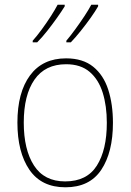

<svg xmlns="http://www.w3.org/2000/svg" viewBox="-20 -786 555 816"><path d="M460 -264Q460 -139 410.5 -64.5Q361 10 258 10Q156 10 105 -64.5Q54 -139 54 -265Q54 -393 107.5 -465.5Q161 -538 261 -538Q332 -538 376 -502.5Q420 -467 440 -405Q460 -343 460 -264ZM81 -265Q81 -150 124.5 -82.5Q168 -15 257 -15Q349 -15 391.5 -82Q434 -149 434 -264Q434 -336 416.5 -392Q399 -448 361 -480.5Q323 -513 261 -513Q172 -513 126.5 -447.5Q81 -382 81 -265ZM397 -759Q385 -738 365.5 -710.5Q346 -683 323.5 -655Q301 -627 281 -606H262V-613Q279 -633 299.5 -661Q320 -689 338.5 -717Q357 -745 368 -766H397ZM255 -759Q242 -738 222.5 -710.5Q203 -683 181 -655Q159 -627 138 -606H119V-613Q137 -633 157.5 -661Q178 -689 196 -717Q214 -745 225 -766H255Z"/></svg>

Font: Noto Sans Bengali SemiCondensed Thin
Style: Regular
Weight: 100
Width: 4
Designer: Joana Ranito - Universal Thirst; Jelle Bosma - Monotype Design Team
Foundry: Universal Thirst ehf.
Version: Version 3.000; ttfautohint (v1.8.4.7-5d5b)